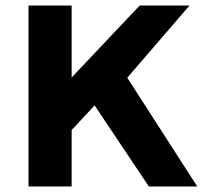

<svg xmlns="http://www.w3.org/2000/svg" viewBox="-20 -674 733 694"><path d="M83 -654V0H239V-204L322 -293L518 0H693L440 -393L665 -654H485L239 -394V-654Z"/></svg>

Font: Falling Sky
Style: ExBd
Weight: 400
Designer: Paul D. Hunt
Foundry: Adobe Systems Incorporated
Version: Version 1.02